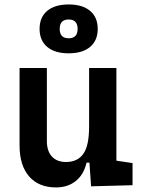

<svg xmlns="http://www.w3.org/2000/svg" viewBox="-20 -818 626 848"><path d="M227.5 9.8Q150.9 9.8 108.6 -38.8Q66.4 -87.4 66.4 -175.8V-517.6H187V-195.3Q187 -150.9 209.2 -126.7Q231.4 -102.5 271.5 -102.5Q322.3 -102.5 347.9 -138.4Q373.5 -174.3 373.5 -258.8V-517.6H494.1V-108.4L565.4 -97.7V0L382.3 4.9L375 -99.6H362.3Q350.1 -46.9 314.7 -18.6Q279.3 9.8 227.5 9.8ZM283.2 -582.5Q222.2 -582.5 188.5 -610.8Q154.8 -639.2 154.8 -690.4Q154.8 -741.7 188.5 -770Q222.2 -798.3 283.2 -798.3Q344.2 -798.3 377.9 -770Q411.6 -741.7 411.6 -690.4Q411.6 -639.2 377.9 -610.8Q344.2 -582.5 283.2 -582.5ZM283.2 -648.9Q322.8 -648.9 322.8 -690.4Q322.8 -731.9 283.2 -731.9Q243.7 -731.9 243.7 -690.4Q243.7 -648.9 283.2 -648.9Z"/></svg>

Font: Cascadia Code SemiBold
Style: Regular
Weight: 600
Monospace: yes
Designer: Aaron Bell
Foundry: Saja Typeworks
Version: Version 2404.023; ttfautohint (v1.8.4)